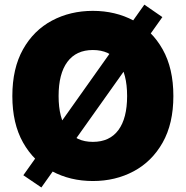

<svg xmlns="http://www.w3.org/2000/svg" viewBox="-20 -785 815 843"><path d="M387.7 9.8Q288.6 9.8 208.3 -33.2Q127.9 -76.2 81.1 -159.4Q34.2 -242.7 34.2 -363.3Q34.2 -484.9 81.1 -568.4Q127.9 -651.9 208.3 -694.6Q288.6 -737.3 387.7 -737.3Q486.8 -737.3 566.9 -694.6Q647 -651.9 694.1 -568.4Q741.2 -484.9 741.2 -363.3Q741.2 -242.2 694.1 -158.9Q647 -75.7 566.9 -33Q486.8 9.8 387.7 9.8ZM387.7 -162.1Q461.4 -162.1 499.8 -213.9Q538.1 -265.6 538.1 -363.3Q538.1 -461.4 499.8 -513.4Q461.4 -565.4 387.7 -565.4Q314.5 -565.4 275.9 -513.4Q237.3 -461.4 237.3 -363.3Q237.3 -265.6 275.9 -213.9Q314.5 -162.1 387.7 -162.1ZM161.6 38.1 82.5 -15.6 613.8 -764.6 692.9 -710Z"/></svg>

Font: Inter Black
Style: Regular
Weight: 900
Designer: Rasmus Andersson
Foundry: rsms
Version: Version 4.000;git-a52131595